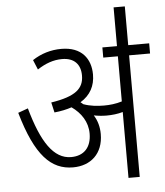

<svg xmlns="http://www.w3.org/2000/svg" viewBox="-55 -854 778 903"><g transform="rotate(-5 333.5 -402.5)"><path d="M403 -217C403 -250 395 -280 378 -307C398 -303 419 -301 438 -301C464 -301 491 -304 515 -311V0H568V-574H667V-622H568V-805H515V-622H446V-574H515V-361C486 -352 457 -349 430 -349C401 -349 365 -352 333 -364C329 -368 325 -371 321 -374C369 -403 391 -446 391 -499C391 -573 349 -632 253 -632C203 -632 157 -618 116 -591L135 -545C173 -570 211 -584 252 -584C310 -584 339 -551 339 -499C339 -438 301 -403 184 -385L195 -337C226 -340 253 -346 277 -354C321 -323 351 -279 351 -224C351 -159 316 -121 255 -121C173 -121 117 -205 72 -367L25 -350C84 -144 157 -72 260 -72C343 -72 403 -124 403 -217Z"/></g></svg>

Font: Noto Sans Devanagari SemiCondensed Light
Style: Regular
Weight: 300
Width: 4
Designer: Jelle Bosma - Monotype Design Team
Foundry: Monotype Imaging Inc.
Version: Version 2.004